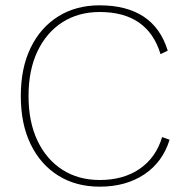

<svg xmlns="http://www.w3.org/2000/svg" viewBox="-20 -690 696 720"><path d="M616 -166Q590 -82 521 -36Q452 10 354 10Q265 10 198.5 -31.5Q132 -73 95 -149Q58 -225 58 -330Q58 -435 95 -511Q132 -587 198.5 -628.5Q265 -670 353 -670Q557 -670 609 -500L582 -487Q534 -645 354 -645Q274 -645 214 -606.5Q154 -568 120.5 -497.5Q87 -427 87 -330Q87 -233 120.5 -162.5Q154 -92 214 -53.5Q274 -15 354 -15Q443 -15 504 -57Q565 -99 588 -176Z"/></svg>

Font: Work Sans ExtraLight
Style: Regular
Weight: 200
Designer: Wei Huang
Foundry: Wei Huang
Version: Version 2.010; ttfautohint (v1.8.3)